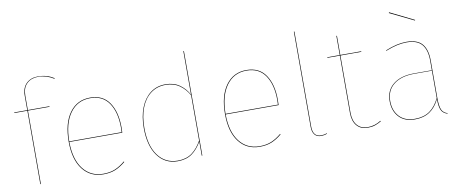

<svg xmlns="http://www.w3.org/2000/svg" viewBox="-66 -1030 3178 1321"><g transform="rotate(-10 1523.0 -369.5)"><path d="M130 -618V-517H281V-513H130V0H126V-513H35V-517H126V-618Q126 -673 157 -703Q188 -733 239 -733Q299 -733 350 -701L348 -697Q296 -730 239 -730Q190 -730 160 -701Q130 -672 130 -618Z M743 -251H373Q374 -129 426 -62Q478 5 566 5Q613 5 648 -9.5Q683 -24 719 -54L721 -50Q685 -20 649.5 -5.5Q614 9 566 9Q475 9 422 -60Q369 -129 369 -253Q369 -382 422 -454.5Q475 -527 566 -527Q655 -527 699.5 -461.5Q744 -396 744 -288Q744 -265 743 -251ZM740 -288Q740 -394 696.5 -458.5Q653 -523 566 -523Q477 -523 425.5 -452Q374 -381 373 -255H739Q740 -268 740 -288Z M1258 -730V0H1254V-99Q1225 -48 1185.5 -19.5Q1146 9 1085 9Q997 9 945.5 -61.5Q894 -132 894 -257Q894 -337 918 -398Q942 -459 986.5 -493Q1031 -527 1092 -527Q1151 -527 1191.5 -498Q1232 -469 1254 -426V-731ZM1254 -106V-421Q1231 -465 1190.5 -494Q1150 -523 1092 -523Q1032 -523 988 -489.5Q944 -456 921 -396Q898 -336 898 -257Q898 -133 948.5 -64Q999 5 1086 5Q1146 5 1185.5 -24Q1225 -53 1254 -106Z M1835 -251H1465Q1466 -129 1518 -62Q1570 5 1658 5Q1705 5 1740 -9.5Q1775 -24 1811 -54L1813 -50Q1777 -20 1741.5 -5.5Q1706 9 1658 9Q1567 9 1514 -60Q1461 -129 1461 -253Q1461 -382 1514 -454.5Q1567 -527 1658 -527Q1747 -527 1791.5 -461.5Q1836 -396 1836 -288Q1836 -265 1835 -251ZM1832 -288Q1832 -394 1788.5 -458.5Q1745 -523 1658 -523Q1569 -523 1517.5 -452Q1466 -381 1465 -255H1831Q1832 -268 1832 -288Z M2026 -65V-730L2030 -731V-65Q2030 -32 2044 -13.5Q2058 5 2087 5Q2109 5 2128 -3V1Q2109 9 2087 9Q2057 9 2041.5 -10.5Q2026 -30 2026 -65Z M2508 -19Q2486 -6 2464 1.5Q2442 9 2413 9Q2364 9 2336.5 -23Q2309 -55 2309 -113V-513H2222V-517H2309V-651H2313V-517H2459V-513H2313V-114Q2313 -57 2339.5 -26Q2366 5 2413 5Q2463 5 2506 -23Z M2971 6 2969 9Q2938 -1 2926.5 -25.5Q2915 -50 2915 -103Q2888 -47 2846 -19Q2804 9 2742 9Q2671 9 2631.5 -33.5Q2592 -76 2592 -145Q2592 -220 2645 -262Q2698 -304 2791 -304H2915V-372Q2915 -446 2882.5 -484.5Q2850 -523 2776 -523Q2711 -523 2630 -490L2628 -493Q2709 -527 2776 -527Q2852 -527 2885.5 -487.5Q2919 -448 2919 -372V-110Q2919 -54 2929.5 -29Q2940 -4 2971 6ZM2915 -110V-301H2792Q2700 -301 2648 -260Q2596 -219 2596 -145Q2596 -78 2634.5 -36.5Q2673 5 2742 5Q2805 5 2846 -23.5Q2887 -52 2915 -110ZM2862 -665 2860 -661 2692 -743 2694 -748Z"/></g></svg>

Font: FiraGO Four
Style: Regular
Weight: 100
Designer: bBox Type
Foundry: bBox Type GmbH
Version: Version 1.001